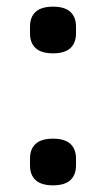

<svg xmlns="http://www.w3.org/2000/svg" viewBox="-20 -545 318 576"><path d="M139 11Q104 11 87 -4.5Q70 -20 70 -49V-69Q70 -98 87 -113.5Q104 -129 139 -129Q174 -129 191 -113.5Q208 -98 208 -69V-49Q208 -20 191 -4.5Q174 11 139 11ZM139 -385Q104 -385 87 -400.5Q70 -416 70 -445V-465Q70 -494 87 -509.5Q104 -525 139 -525Q174 -525 191 -509.5Q208 -494 208 -465V-445Q208 -416 191 -400.5Q174 -385 139 -385Z"/></svg>

Font: IBM Plex Sans Cond Medm
Style: Regular
Weight: 500
Width: 3
Designer: Mike Abbink, Paul van der Laan, Pieter van Rosmalen
Foundry: Bold Monday
Version: Version 1.3